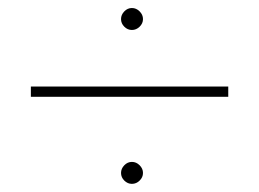

<svg xmlns="http://www.w3.org/2000/svg" viewBox="-20 -574 640 474"><path d="M543.5 -335H56.2V-360.4H543.5ZM278.8 -526.9Q278.8 -537.6 286.9 -545.9Q294.9 -554.2 305.7 -554.2Q316.4 -554.2 324.7 -545.9Q333 -537.6 333 -526.9Q333 -516.1 324.7 -508.1Q316.4 -500 305.7 -500Q294.9 -500 286.9 -508.1Q278.8 -516.1 278.8 -526.9ZM278.8 -147Q278.8 -157.7 286.9 -166Q294.9 -174.3 305.7 -174.3Q316.4 -174.3 324.7 -166Q333 -157.7 333 -147Q333 -136.2 324.7 -128.2Q316.4 -120.1 305.7 -120.1Q294.9 -120.1 286.9 -128.2Q278.8 -136.2 278.8 -147Z"/></svg>

Font: Roboto Mono Thin
Style: Regular
Weight: 250
Designer: Google
Version: Version 2.000985; 2015; ttfautohint (v1.3)